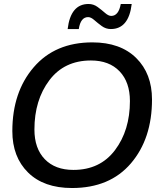

<svg xmlns="http://www.w3.org/2000/svg" viewBox="-20 -935 792 965"><path d="M342 10Q200 10 121 -68Q42 -146 42 -276Q42 -472 149.5 -597Q257 -722 444 -722Q585 -722 664.5 -643.5Q744 -565 744 -435Q744 -238 638 -114Q532 10 342 10ZM349 -81Q483 -81 558 -180.5Q633 -280 633 -427Q633 -522 581 -576.5Q529 -631 437 -631Q303 -631 228 -531.5Q153 -432 153 -284Q153 -189 205 -135Q257 -81 349 -81ZM537 -789Q512 -789 491.5 -804Q471 -819 454 -834Q437 -849 423 -849Q385 -849 376 -789H320Q335 -915 425 -915Q450 -915 470.5 -900Q491 -885 508 -870Q525 -855 539 -855Q576 -855 587 -915H642Q627 -789 537 -789Z"/></svg>

Font: Creato Display Medium
Style: Italic
Weight: 500
Italic angle: -10°
Version: Version 1.000